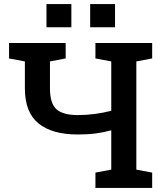

<svg xmlns="http://www.w3.org/2000/svg" viewBox="-20 -922 793 942"><path d="M448.2 0V-75.2L525.9 -89.8V-282.7Q486.3 -272 448.2 -267.1Q410.2 -262.2 361.3 -262.2Q235.8 -262.2 168.9 -316.4Q102.1 -370.6 102.1 -488.3V-620.6L24.4 -635.3V-710.9H302.2V-635.3L225.1 -620.6V-488.3Q225.1 -414.1 257.3 -385.7Q289.6 -357.4 361.3 -357.4Q402.8 -357.4 444.3 -362.8Q485.8 -368.2 525.9 -378.4V-620.6L448.2 -635.3V-710.9H726.6V-635.3L648.9 -620.6V-89.8L726.6 -75.2V0ZM422.4 -788.1V-901.9H544.4V-788.1ZM208 -788.1V-901.9H330.1V-788.1Z"/></svg>

Font: Roboto Slab LO Medium
Style: Regular
Weight: 500
Designer: Google
Version: Version 2.000